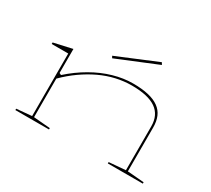

<svg xmlns="http://www.w3.org/2000/svg" viewBox="-137 -964 1329 1207"><g transform="rotate(30 527.5 -360.5)"><path d="M1005 -10V0H751V-10L871 -20V-338Q871 -420 813.5 -460Q756 -500 638 -500Q581 -500 524 -487Q467 -474 412 -448Q357 -422 304.5 -385Q252 -348 204 -300V-20L324 -10V0H80V-10L190 -20V-474H70V-485L204 -515V-341L218 -334Q283 -392 353.5 -432.5Q424 -473 496.5 -494Q569 -515 638 -515Q703 -515 750 -504Q797 -493 827 -471Q857 -449 871 -416Q885 -383 885 -338V-20ZM444 -586 436 -600 727 -721 736 -706Z"/></g></svg>

Font: Kalnia Expanded Thin
Style: Regular
Weight: 250
Width: 7
Designer: Frida Medrano
Foundry: Frida Medrano
Version: Version 1.105